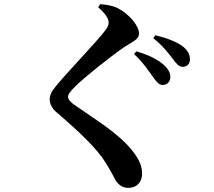

<svg xmlns="http://www.w3.org/2000/svg" viewBox="-20 -838 1040 931"><path d="M768 -426C792 -426 806 -443 806 -465C806 -484 797 -502 776 -522C744 -551 697 -573 641 -589L630 -576C674 -535 701 -494 721 -466C738 -442 751 -426 768 -426ZM866 -514C887 -514 901 -528 901 -550C901 -574 890 -595 865 -614C836 -635 792 -653 733 -667L723 -653C774 -612 797 -579 816 -555C836 -529 846 -514 866 -514ZM507 -729C507 -715 501 -704 486 -685C447 -634 303 -484 250 -419C229 -394 221 -376 221 -355C221 -336 232 -311 257 -291C374 -191 452 -114 491 -51C518 -8 529 15 541 37C553 56 573 73 600 73C652 73 669 36 669 4C669 -30 657 -63 622 -107C554 -193 442 -258 346 -326C325 -340 310 -354 310 -368C310 -381 320 -394 346 -420C388 -462 507 -557 580 -608C623 -637 654 -645 654 -677C654 -712 607 -770 550 -799C525 -811 497 -815 466 -818L456 -803C485 -777 507 -751 507 -729Z"/></svg>

Font: Source Han Serif
Style: Bold
Weight: 700
Designer: Ryoko NISHIZUKA 西塚涼子 (kana & ideographs); Frank Grießhammer (Latin, Greek & Cyrillic); Wenlong ZHANG 张文龙 (bopomofo); San
Foundry: Adobe Systems Incorporated
Version: Version 1.001;PS 1.001;hotconv 16.6.54;makeotf.lib2.5.65590